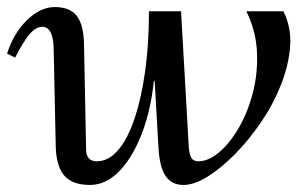

<svg xmlns="http://www.w3.org/2000/svg" viewBox="-26 -512 864 544"><path d="M229 12Q180 12 157 -13.5Q134 -39 132 -94L126 -376Q125 -406 117 -421Q109 -436 94 -436Q76 -436 58.5 -416Q41 -396 17 -349L-6 -360Q13 -419 51 -455.5Q89 -492 129 -492Q172 -492 191.5 -467Q211 -442 212 -387L218 -85Q219 -70 226.5 -62.5Q234 -55 248 -55Q281 -55 308 -86Q335 -117 354.5 -174Q374 -231 385 -308.5Q396 -386 396 -480H445V-283H410Q401 -197 374.5 -130Q348 -63 310.5 -25.5Q273 12 229 12ZM494 12Q460 12 443 -13.5Q426 -39 423 -94L401 -480H487L509 -93Q511 -72 517 -63.5Q523 -55 536 -55Q565 -55 595.5 -81Q626 -107 651.5 -151.5Q677 -196 691 -251.5Q705 -307 702 -366Q699 -425 672 -480H777Q800 -434 796 -380.5Q792 -327 770 -271.5Q748 -216 713.5 -165.5Q679 -115 639.5 -75Q600 -35 562 -11.5Q524 12 494 12Z"/></svg>

Font: Platypi Light Light
Style: Italic
Weight: 300
Italic angle: -13°
Version: Version 1.200